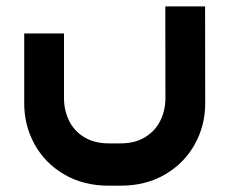

<svg xmlns="http://www.w3.org/2000/svg" viewBox="-20 -347 731 612"><path d="M364.2 244.9Q445.1 244.9 506.4 208.9Q567.7 172.9 600.9 112.9Q634.1 53 634.1 -17.3L633.7 -326.7H506.9L507.3 -34.1Q507.3 4.4 491.2 37.3Q475.1 70.2 442.8 90.1Q410.5 110 364.2 110H327.1Q280.4 110 248.1 90.1Q215.8 70.2 199.9 37.3Q184 4.4 184 -34.1V-240.4H57.2V-17.3Q57.2 53 90.2 112.9Q123.2 172.9 184.5 208.9Q245.8 244.9 327.1 244.9Z"/></svg>

Font: Arad-VF Thin Dots1
Style: Regular
Weight: 100
Designer: Mohammad Darvishi
Version: Version 1.000;August 30, 2024;FontCreator 15.0.0.2992 64-bit